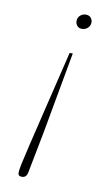

<svg xmlns="http://www.w3.org/2000/svg" viewBox="-81 -526 453 781"><g transform="rotate(10 145.0 -135.5)"><path d="M184 -318 138 -64Q122 27 110 86Q98 145 90 189Q86 212 67 212Q51 212 51 198Q51 187 56.5 160.5Q62 134 75.5 78Q89 22 112 -74Q135 -170 171 -318ZM237 -456Q237 -442 227 -432.5Q217 -423 203 -423Q190 -423 183 -431.5Q176 -440 176 -450Q176 -465 186 -474Q196 -483 209 -483Q223 -483 230 -474.5Q237 -466 237 -456Z"/></g></svg>

Font: Source Serif Pro ExtraLight
Style: Italic
Weight: 200
Italic angle: -12°
Designer: Frank Grießhammer
Foundry: Adobe Systems Incorporated
Version: Version 3.001;hotconv 1.0.111;makeotfexe 2.5.65597